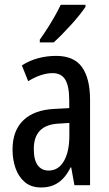

<svg xmlns="http://www.w3.org/2000/svg" viewBox="-20 -786 464 815"><path d="M218.3 -548.8Q293.9 -548.8 328.1 -501Q362.3 -453.1 362.3 -361.3V0H295.9L282.2 -75.7H279.8Q266.1 -47.9 248.3 -28.8Q230.5 -9.8 207.5 0Q184.6 9.8 154.8 9.8Q112.3 9.8 85.4 -12.9Q58.6 -35.6 45.9 -72.3Q33.2 -108.9 33.2 -150.9Q33.2 -231.9 79.6 -275.9Q126 -319.8 210.9 -323.7L273.9 -327.1V-360.4Q273.9 -419.9 257.1 -447.8Q240.2 -475.6 203.1 -475.6Q180.7 -475.6 155 -467.5Q129.4 -459.5 99.6 -441.4L72.8 -508.3Q104.5 -528.8 141.6 -538.8Q178.7 -548.8 218.3 -548.8ZM274.4 -264.2 228 -261.2Q175.3 -258.3 149.4 -231.4Q123.5 -204.6 123.5 -153.8Q123.5 -106.9 140.1 -84.5Q156.7 -62 186.5 -62Q227.5 -62 251 -101.8Q274.4 -141.6 274.4 -210.9ZM342.8 -765.6V-756.8Q332.5 -741.2 316.4 -721.2Q300.3 -701.2 281.2 -680.2Q262.2 -659.2 242.9 -639.6Q223.6 -620.1 208 -606H148.9V-617.7Q168 -644.5 184.1 -669.9Q200.2 -695.3 213.6 -719.2Q227.1 -743.2 237.8 -765.6Z"/></svg>

Font: Open Sans Condensed Medium
Style: Regular
Weight: 500
Width: 3
Designer: Monotype Design Team
Foundry: Monotype Imaging Inc.
Version: Version 3.000